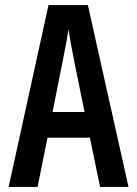

<svg xmlns="http://www.w3.org/2000/svg" viewBox="-20 -736 540 756"><path d="M14 0H128L167 -194H334L374 0H486L326 -716H171ZM227 -496C234 -530 244 -584 250 -620C255 -584 265 -533 272 -496L313 -295H187Z"/></svg>

Font: Noto Sans Mono ExtraCondensed SemiBold
Style: Regular
Weight: 600
Width: 2
Designer: Monotype Design Team
Foundry: Monotype Imaging Inc.
Version: Version 2.014